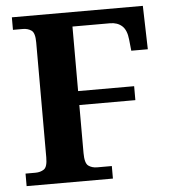

<svg xmlns="http://www.w3.org/2000/svg" viewBox="-52 -761 724 809"><g transform="rotate(-5 310.5 -357.0)"><path d="M28 0V-53H70Q91 -53 106 -63Q121 -73 121 -113V-600Q121 -640 106 -650.5Q91 -661 70 -661H28V-714H582L587 -530H517L512 -578Q508 -618 488.5 -635.5Q469 -653 438 -653H279V-380H516V-321H279V-118Q279 -75 294 -64Q309 -53 331 -53H393V0Z"/></g></svg>

Font: Noto Serif Tamil
Style: Bold Italic
Weight: 700
Italic angle: -12°
Designer: Indian Type Foundry, Tom Grace, and the Monotype Design Team
Foundry: Monotype Imaging Inc.
Version: Version 2.003; ttfautohint (v1.8.4.7-5d5b)